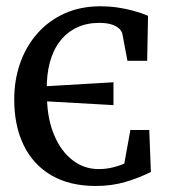

<svg xmlns="http://www.w3.org/2000/svg" viewBox="-20 -590 553 621"><path d="M289.6 11.5Q205.5 11.5 146.6 -22.7Q87.7 -56.9 56.8 -119.9Q26 -182.8 26 -268.5Q26 -331 45.1 -385.6Q64.3 -440.2 100.6 -481.5Q136.9 -522.8 188.5 -546.3Q240.2 -569.7 305.5 -569.7Q332.9 -569.7 359.2 -565.9Q385.6 -562.1 410.5 -555.4Q435.5 -548.7 458.8 -538.9L456 -393.3H392.2L375.8 -480.5Q374.6 -487.7 367 -495.9Q359.5 -504.1 343.4 -510Q327.4 -516 300.3 -516Q260.9 -516 229.2 -501.2Q197.5 -486.5 175.1 -458.2Q152.7 -430 141.4 -388.9Q130.1 -347.9 131.4 -295.2L132.1 -268.8Q133.9 -203.3 155.5 -152.3Q177.1 -101.3 214.3 -72.2Q251.6 -43.1 299.7 -43.1Q322.9 -43.1 345.6 -48.7Q368.3 -54.3 382 -61L401.7 -169.5H462.8L468 -33.8Q430.5 -14.9 386.1 -1.7Q341.7 11.5 289.6 11.5ZM347 -250 125.4 -262.5V-310.9L347 -323.9Z"/></svg>

Font: Merriweather 7pt Light
Style: Regular
Weight: 300
Designer: Eben Sorkin
Foundry: Eben Sorkin
Version: Version 2.200;gftools[0.9.31]